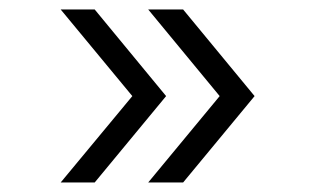

<svg xmlns="http://www.w3.org/2000/svg" viewBox="-20 -483 671 408"><path d="M261.2 -278.8 108.9 -462.9H181.2L333 -278.8L181.2 -95.2H108.9ZM446.8 -278.8 294.9 -462.9H369.1L521 -278.8L369.1 -95.2H294.9Z"/></svg>

Font: ø
Style: ø
Weight: 400
Designer: Samuel Oakes
Foundry: Samuel Oakes
Version: Version 1.000;PS 001.000;hotconv 1.0.88;makeotf.lib2.5.64775